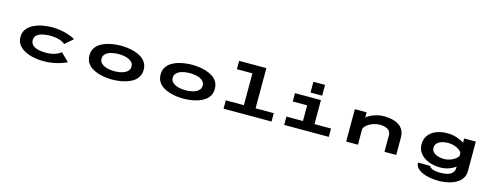

<svg xmlns="http://www.w3.org/2000/svg" viewBox="-24 -1703 7349 2866"><g transform="rotate(15 3650.0 -270.0)"><path d="M591 11Q516.5 11 441.5 -3.5Q366.5 -18 304.5 -49.2Q242.5 -80.5 205.2 -130.2Q168 -180 168 -251Q168 -322 205.5 -371.8Q243 -421.5 305 -452.5Q367 -483.5 441.8 -497.8Q516.5 -512 591 -512Q656.5 -512 715.5 -502.2Q774.5 -492.5 822.8 -477.8Q871 -463 903.8 -448.2Q936.5 -433.5 948.5 -423.5L824.5 -315.5Q798.5 -342.5 738.2 -362.5Q678 -382.5 590 -382.5Q529.5 -382.5 476.2 -370Q423 -357.5 390 -328.8Q357 -300 357 -251Q357 -203 389.5 -174.2Q422 -145.5 474.8 -132.8Q527.5 -120 588.5 -120Q677 -120 737.5 -142Q798 -164 824.5 -191L948.5 -70Q937 -61.5 904.8 -48.2Q872.5 -35 824.2 -21.2Q776 -7.5 716.5 1.8Q657 11 591 11Z M1652.5 11Q1606.5 11 1550.5 4.2Q1494.5 -2.5 1438.8 -19.2Q1383 -36 1336.5 -65.5Q1290 -95 1261.8 -140.8Q1233.5 -186.5 1233.5 -251Q1233.5 -315.5 1261.5 -361Q1289.5 -406.5 1336 -436Q1382.5 -465.5 1438.2 -482Q1494 -498.5 1550 -505.2Q1606 -512 1652.5 -512Q1699 -512 1754.8 -505.5Q1810.5 -499 1866.2 -482.2Q1922 -465.5 1968.5 -436Q2015 -406.5 2043.2 -361Q2071.5 -315.5 2071.5 -251Q2071.5 -186.5 2043.2 -140.8Q2015 -95 1968.5 -65.5Q1922 -36 1866.2 -19.2Q1810.5 -2.5 1754.8 4.2Q1699 11 1652.5 11ZM1652.5 -118.5Q1693.5 -118.5 1734.2 -125.2Q1775 -132 1808.8 -147.5Q1842.5 -163 1863 -188.5Q1883.5 -214 1883.5 -251Q1883.5 -288 1863 -313.5Q1842.5 -339 1808.8 -354Q1775 -369 1734.2 -375.8Q1693.5 -382.5 1652.5 -382.5Q1612 -382.5 1571 -375.8Q1530 -369 1496.2 -354Q1462.5 -339 1441.8 -313.5Q1421 -288 1421 -251Q1421 -214 1441.5 -188.5Q1462 -163 1496 -147.5Q1530 -132 1571 -125.2Q1612 -118.5 1652.5 -118.5Z M2752.5 11Q2706.5 11 2650.5 4.2Q2594.5 -2.5 2538.8 -19.2Q2483 -36 2436.5 -65.5Q2390 -95 2361.8 -140.8Q2333.5 -186.5 2333.5 -251Q2333.5 -315.5 2361.5 -361Q2389.5 -406.5 2436 -436Q2482.5 -465.5 2538.2 -482Q2594 -498.5 2650 -505.2Q2706 -512 2752.5 -512Q2799 -512 2854.8 -505.5Q2910.5 -499 2966.2 -482.2Q3022 -465.5 3068.5 -436Q3115 -406.5 3143.2 -361Q3171.5 -315.5 3171.5 -251Q3171.5 -186.5 3143.2 -140.8Q3115 -95 3068.5 -65.5Q3022 -36 2966.2 -19.2Q2910.5 -2.5 2854.8 4.2Q2799 11 2752.5 11ZM2752.5 -118.5Q2793.5 -118.5 2834.2 -125.2Q2875 -132 2908.8 -147.5Q2942.5 -163 2963 -188.5Q2983.5 -214 2983.5 -251Q2983.5 -288 2963 -313.5Q2942.5 -339 2908.8 -354Q2875 -369 2834.2 -375.8Q2793.5 -382.5 2752.5 -382.5Q2712 -382.5 2671 -375.8Q2630 -369 2596.2 -354Q2562.5 -339 2541.8 -313.5Q2521 -288 2521 -251Q2521 -214 2541.5 -188.5Q2562 -163 2596 -147.5Q2630 -132 2671 -125.2Q2712 -118.5 2752.5 -118.5Z M3373.5 0V-129H3653V-621H3413.5V-750H3834V-129H4115V0Z M4565 -735H4745V-568.5H4565ZM4310.5 0V-129H4566V-371H4343.5V-500H4744.5V-129H5000V0Z M5268.5 0V-500H5450.5V-421Q5503.5 -462.5 5574.8 -486.8Q5646 -511 5718.5 -511Q5782 -511 5840 -498.8Q5898 -486.5 5943.5 -458.5Q5989 -430.5 6015.5 -383.5Q6042 -336.5 6042 -266.5V0H5860.5V-253.5Q5860.5 -312 5816 -342.5Q5771.5 -373 5690 -373Q5640.5 -373 5590.2 -355.8Q5540 -338.5 5501.5 -309Q5463 -279.5 5450.5 -243.5V0Z M6719.5 11Q6650.5 11 6587 -6.2Q6523.5 -23.5 6473.5 -57Q6423.5 -90.5 6394.5 -139.5Q6365.5 -188.5 6365.5 -252.5Q6365.5 -337 6410 -394.8Q6454.5 -452.5 6529.5 -481.8Q6604.5 -511 6696.5 -511Q6774.5 -511 6841.8 -489.2Q6909 -467.5 6958 -435V-500H7138V-48Q7138 11.5 7113.8 55.5Q7089.5 99.5 7048.8 129.2Q7008 159 6957 177Q6906 195 6851.5 202.8Q6797 210.5 6746.5 210.5Q6684 210.5 6620.5 199.8Q6557 189 6503.8 166.5Q6450.5 144 6418 109Q6385.5 74 6385.5 26H6576Q6576 50.5 6624.5 68.8Q6673 87 6751.5 87Q6810 87 6856.8 73.8Q6903.5 60.5 6930.8 30.5Q6958 0.5 6958 -49V-66Q6915 -32.5 6854.8 -10.8Q6794.5 11 6719.5 11ZM6551.5 -250Q6551.5 -206.5 6580.5 -179Q6609.5 -151.5 6654.8 -138.8Q6700 -126 6748.5 -126Q6792.5 -126 6835.8 -141.2Q6879 -156.5 6911.8 -179.8Q6944.5 -203 6958 -226.5V-282Q6942 -307 6909.8 -328Q6877.5 -349 6835.2 -361.5Q6793 -374 6746.5 -374Q6698.5 -374 6653.8 -361.2Q6609 -348.5 6580.2 -321.2Q6551.5 -294 6551.5 -250Z"/></g></svg>

Font: Trispace Expanded
Style: Bold
Weight: 700
Width: 7
Designer: Tyler Finck
Foundry: Etcetera Type Company
Version: Version 1.210; ttfautohint (v1.8.3)